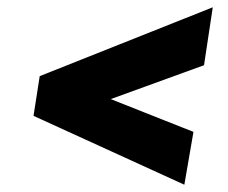

<svg xmlns="http://www.w3.org/2000/svg" viewBox="-20 -605 625 527"><path d="M89 -396 564 -585 540 -426 284 -333 511 -243 486 -98 72 -287Z"/></svg>

Font: Be Vietnam Black
Style: Italic
Weight: 900
Italic angle: -9°
Designer: Lam Bao; Tony Le; Vietanh Nguyen
Foundry: Yellow Type Foundry
Version: Version 5.000